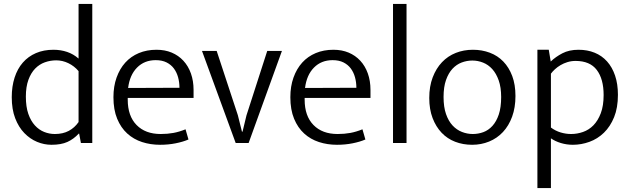

<svg xmlns="http://www.w3.org/2000/svg" viewBox="-20 -730 3214 980"><path d="M381 -710H451V0H393L384 -48H382Q356 -20 324 -5.5Q292 9 243 9Q205 9 169 -6Q133 -21 104 -51Q75 -81 57.5 -126.5Q40 -172 40 -234Q40 -289 54.5 -334Q69 -379 96.5 -410.5Q124 -442 163.5 -459Q203 -476 253 -476Q290 -476 322.5 -465Q355 -454 381 -431ZM381 -367Q359 -393 329 -407.5Q299 -422 267 -422Q237 -422 209 -412Q181 -402 159.5 -380Q138 -358 125 -322.5Q112 -287 112 -237Q112 -185 124.5 -149Q137 -113 158 -90Q179 -67 205.5 -56.5Q232 -46 260 -46Q301 -46 331 -62Q361 -78 381 -107Z M968 -230H632V-221Q632 -138 677 -92Q722 -46 800 -46Q835 -46 865 -51.5Q895 -57 927 -70L942 -18Q914 -6 876.5 1.5Q839 9 797 9Q748 9 705 -5Q662 -19 629.5 -48.5Q597 -78 578 -124Q559 -170 559 -234Q559 -289 575 -334Q591 -379 619.5 -410.5Q648 -442 688.5 -459Q729 -476 779 -476Q822 -476 856.5 -461.5Q891 -447 916 -420Q941 -393 954.5 -355Q968 -317 968 -271ZM896 -282Q896 -310 889 -335.5Q882 -361 867.5 -380.5Q853 -400 830 -411.5Q807 -423 775 -423Q717 -423 679.5 -385Q642 -347 634 -281Z M1344 -470H1419L1249 0H1183L1011 -470H1086L1194 -142L1215 -58H1218L1238 -141Z M1871 -230H1535V-221Q1535 -138 1580 -92Q1625 -46 1703 -46Q1738 -46 1768 -51.5Q1798 -57 1830 -70L1845 -18Q1817 -6 1779.5 1.5Q1742 9 1700 9Q1651 9 1608 -5Q1565 -19 1532.5 -48.5Q1500 -78 1481 -124Q1462 -170 1462 -234Q1462 -289 1478 -334Q1494 -379 1522.5 -410.5Q1551 -442 1591.5 -459Q1632 -476 1682 -476Q1725 -476 1759.5 -461.5Q1794 -447 1819 -420Q1844 -393 1857.5 -355Q1871 -317 1871 -271ZM1799 -282Q1799 -310 1792 -335.5Q1785 -361 1770.5 -380.5Q1756 -400 1733 -411.5Q1710 -423 1678 -423Q1620 -423 1582.5 -385Q1545 -347 1537 -281Z M1986 0V-710H2055V0Z M2611 -240Q2611 -181 2594 -134.5Q2577 -88 2547 -56Q2517 -24 2476.5 -7.5Q2436 9 2390 9Q2343 9 2303 -6.5Q2263 -22 2234 -52.5Q2205 -83 2188 -127.5Q2171 -172 2171 -230Q2171 -289 2188.5 -335Q2206 -381 2236 -412.5Q2266 -444 2306.5 -460Q2347 -476 2394 -476Q2440 -476 2480 -461Q2520 -446 2549 -416Q2578 -386 2594.5 -342Q2611 -298 2611 -240ZM2538 -235Q2538 -284 2525.5 -319.5Q2513 -355 2492.5 -377.5Q2472 -400 2445.5 -410.5Q2419 -421 2391 -421Q2363 -421 2336.5 -411Q2310 -401 2289.5 -379Q2269 -357 2256.5 -321.5Q2244 -286 2244 -235Q2244 -184 2256.5 -148Q2269 -112 2290 -89.5Q2311 -67 2338 -56.5Q2365 -46 2393 -46Q2421 -46 2447 -55.5Q2473 -65 2493.5 -87.5Q2514 -110 2526 -146Q2538 -182 2538 -235Z M2904 9Q2872 9 2842.5 0Q2813 -9 2792 -24V230H2723V-476H2781L2791 -416Q2816 -440 2850.5 -458Q2885 -476 2933 -476Q2978 -476 3015 -461Q3052 -446 3078.5 -416.5Q3105 -387 3119.5 -344Q3134 -301 3134 -246Q3134 -180 3114.5 -132Q3095 -84 3062.5 -52.5Q3030 -21 2988.5 -6Q2947 9 2904 9ZM2918 -419Q2896 -419 2876.5 -413Q2857 -407 2841 -397.5Q2825 -388 2812.5 -376.5Q2800 -365 2792 -354V-79Q2815 -62 2841.5 -54Q2868 -46 2895 -46Q2926 -46 2956 -56.5Q2986 -67 3009 -90.5Q3032 -114 3046.5 -152Q3061 -190 3061 -245Q3061 -327 3026 -373Q2991 -419 2918 -419Z"/></svg>

Font: Mukta Vaani Light
Style: Regular
Weight: 300
Designer: Noopur Datye, Girish Dalvi, Yashodeep Gholap, Pallavi Karambelkar
Foundry: Ek Type
Version: Version 2.538;PS 1.000;hotconv 16.6.51;makeotf.lib2.5.65220;